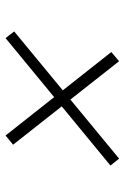

<svg xmlns="http://www.w3.org/2000/svg" viewBox="101 -652 448 690"><g transform="rotate(90 325.0 -307.0)"><path d="M117 -103 93 -134 550 -511 575 -480ZM467 -103 167 -483 200 -511 500 -130Z"/></g></svg>

Font: Azeret Mono Thin Thin
Style: Italic
Weight: 250
Italic angle: -12°
Version: Version 1.002